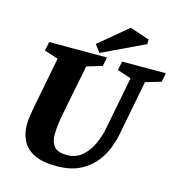

<svg xmlns="http://www.w3.org/2000/svg" viewBox="-117 -903 951 1017"><g transform="rotate(15 358.5 -395.0)"><path d="M282 10Q207 10 162 -12Q117 -34 96.5 -73Q76 -112 76 -161Q76 -184 80 -211Q84 -238 89 -265L143 -541L67 -566L77 -615H394L384 -566L300 -541L245 -264Q239 -233 235.5 -205Q232 -177 232 -148Q232 -108 251.5 -84.5Q271 -61 322 -61Q371 -61 404.5 -90Q438 -119 458 -162.5Q478 -206 486 -248L543 -541L467 -566L477 -615H717L707 -566L622 -541L563 -236Q557 -205 541.5 -163.5Q526 -122 495 -82.5Q464 -43 412.5 -16.5Q361 10 282 10ZM349 -628 318 -669 475 -800 582 -764V-739Z"/></g></svg>

Font: Manuale ExtraBold
Style: Italic
Weight: 800
Italic angle: -11°
Designer: Eduardo Tunni / Pablo Cosgaya
Foundry: Eduardo Tunni / Pablo Cosgaya
Version: Version 1.002